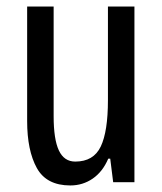

<svg xmlns="http://www.w3.org/2000/svg" viewBox="-20 -557 496 587"><path d="M391 -537V0H326L317 -72H311Q294 -32 263.5 -11Q233 10 195 10Q122 10 92.5 -43.5Q63 -97 63 -187V-537H144V-202Q144 -131 160 -97Q176 -63 210 -63Q266 -63 288 -109Q310 -155 310 -251V-537Z"/></svg>

Font: Noto Sans Khmer UI ExtraCondensed
Style: Regular
Weight: 400
Width: 2
Designer: Danh Hong and the Monotype Design Team
Foundry: Monotype Imaging Inc.
Version: Version 2.002; ttfautohint (v1.8.4.7-5d5b)